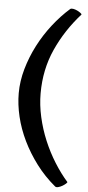

<svg xmlns="http://www.w3.org/2000/svg" viewBox="-64 -810 490 1065"><g transform="rotate(5 180.5 -277.0)"><path d="M39 -281Q39 -348 58.5 -416.5Q78 -485 111 -549Q144 -613 188.5 -670Q233 -727 283 -771Q289 -775 300 -773Q311 -771 321.5 -766Q332 -761 340 -755Q348 -749 348 -746Q262 -650 211 -537Q160 -424 160 -291Q160 -226 175 -159.5Q190 -93 216 -31Q242 31 277 87Q312 143 351 187Q351 190 343 197Q335 204 324.5 210Q314 216 302.5 219Q291 222 285 217Q225 167 179.5 106.5Q134 46 102.5 -19Q71 -84 55 -151Q39 -218 39 -281Z"/></g></svg>

Font: Lusitana
Style: Bold
Weight: 700
Designer: Ana Paula Megda
Foundry: Ana Paula Megda
Version: Version 1.000; ttfautohint (v1.1) -l 8 -r 50 -G 200 -x 14 -D